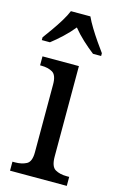

<svg xmlns="http://www.w3.org/2000/svg" viewBox="-119 -816 535 866"><g transform="rotate(15 149.0 -383.0)"><path d="M21 0V-42H33Q64 -42 86 -53.5Q108 -65 108 -109V-426Q108 -470 87 -482Q66 -494 35 -494H29V-536H199V-114Q199 -67 220.5 -54.5Q242 -42 274 -42H286V0ZM7 -619Q21 -638 39.5 -664Q58 -690 74.5 -717Q91 -744 100 -766H191Q201 -744 217.5 -717Q234 -690 252 -664Q270 -638 284 -619V-606H246Q220 -626 193 -651Q166 -676 145 -702Q124 -676 97.5 -651Q71 -626 45 -606H7Z"/></g></svg>

Font: Noto Serif Sinhala SemiCondensed
Style: Regular
Weight: 400
Width: 4
Designer: Jelle Bosma - Monotype Design Team
Foundry: Monotype Imaging Inc.
Version: Version 2.007; ttfautohint (v1.8.4.7-5d5b)